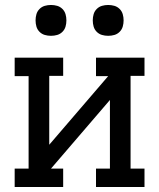

<svg xmlns="http://www.w3.org/2000/svg" viewBox="-20 -752 640 772"><path d="M234 0H39V-74H95V-446H39V-520H234V-447H178V-170L415 -446H366V-520H561V-447H505V-74H561V0H366V-74H422V-350L185 -74H234ZM415 -608Q402 -608 390 -611.5Q378 -615 369 -624Q360 -633 356.5 -645Q353 -657 353 -670Q353 -683 356.5 -695Q360 -707 369 -716Q378 -725 390 -728.5Q402 -732 415 -732Q428 -732 440 -728.5Q452 -725 461 -716Q470 -707 473.5 -695Q477 -683 477 -670Q477 -657 473.5 -645Q470 -633 461 -624Q452 -615 440 -611.5Q428 -608 415 -608ZM185 -608Q172 -608 160 -611.5Q148 -615 139 -624Q130 -633 126.5 -645Q123 -657 123 -670Q123 -683 126.5 -695Q130 -707 139 -716Q148 -725 160 -728.5Q172 -732 185 -732Q198 -732 210 -728.5Q222 -725 231 -716Q240 -707 243.5 -695Q247 -683 247 -670Q247 -657 243.5 -645Q240 -633 231 -624Q222 -615 210 -611.5Q198 -608 185 -608Z"/></svg>

Font: Iosevka Etoile
Style: Regular
Weight: 400
Designer: Belleve Invis
Foundry: Belleve Invis
Version: Version 33.2.4